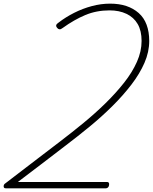

<svg xmlns="http://www.w3.org/2000/svg" viewBox="-20 -1035 840 1055"><path d="M13 0Q4 0 1.5 -5Q-1 -10 0.5 -16Q2 -22 6 -25L185 -162Q245 -208 310 -257.5Q375 -307 439.5 -360Q504 -413 561 -469Q618 -525 662.5 -581.5Q707 -638 732.5 -695.5Q758 -753 758 -810Q758 -866 736.5 -903Q715 -940 675 -959Q635 -978 582 -978Q510 -978 449 -952.5Q388 -927 324 -881Q314 -873 306.5 -874Q299 -875 294 -882Q287 -890 289 -897Q291 -904 302 -911Q341 -941 387.5 -964.5Q434 -988 484.5 -1001.5Q535 -1015 585 -1015Q635 -1015 674 -1002Q713 -989 742 -963.5Q771 -938 785.5 -899Q800 -860 800 -810Q800 -750 774 -690Q748 -630 702 -570Q656 -510 597 -451.5Q538 -393 471.5 -338.5Q405 -284 337 -232.5Q269 -181 207 -133L78 -35H569Q575 -35 578 -30.5Q581 -26 579 -16Q577 -7 571.5 -3.5Q566 0 560 0Z"/></svg>

Font: Playwrite RO Thin
Style: Regular
Weight: 250
Version: Version 1.002